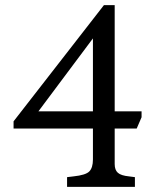

<svg xmlns="http://www.w3.org/2000/svg" viewBox="-20 -730 614 750"><path d="M242 0V-38L267 -41Q315 -46 329 -60.5Q343 -75 343 -107V-228H33V-256L386 -710H428V-295H533V-272L514 -228H428V-89Q428 -66 440.5 -55Q453 -44 484 -41L507 -38V0ZM130 -295H343V-580Z"/></svg>

Font: Hedvig Letters Serif 14pt
Style: Regular
Weight: 400
Designer: Alexander Örn & Tor Weibull
Foundry: Kanon Foundry
Version: Version 1.000; ttfautohint (v1.8.4.7-5d5b)